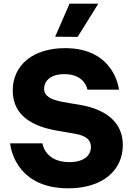

<svg xmlns="http://www.w3.org/2000/svg" viewBox="-20 -1011 717 1041"><path d="M513 -991H357L279 -812L401 -811ZM350 10C540 10 646 -90 646 -225C646 -355 543 -419 421 -441L316 -459C260 -470 219 -488 219 -530C219 -567 248 -609 329 -609C442 -609 454 -525 454 -525H625C625 -525 604 -750 333 -750C159 -750 49 -658 49 -520C49 -380 163 -325 287 -303L386 -286C447 -275 473 -253 473 -214C473 -171 439 -132 356 -132C222 -132 210 -234 210 -234H35C35 -234 52 10 350 10Z"/></svg>

Font: Be Vietnam Pro ExtraBold
Style: Regular
Weight: 800
Designer: Lam Bao, Tony Le, Vietanh Nguyen
Foundry: Yellow Type Foundry
Version: Version 1.002